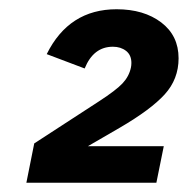

<svg xmlns="http://www.w3.org/2000/svg" viewBox="-20 -724 406 415"><path d="M334 -408 318 -329H37L54 -414L194 -505Q231 -529 245 -544Q259 -559 263 -578Q264 -583 264 -588Q264 -605 252.5 -614Q241 -623 224 -623Q182 -623 163 -576L81 -607Q129 -704 232 -704Q291 -704 328.5 -675.5Q366 -647 366 -598Q366 -553 336 -520Q306 -487 239 -448L170 -408Z"/></svg>

Font: Aneliza
Style: Bold Italic
Weight: 700
Italic angle: -11.31°
Designer: Mike Abbink, Paul van der Laan, Pieter van Rosmalen
Foundry: Bold Monday
Version: Version 3.0